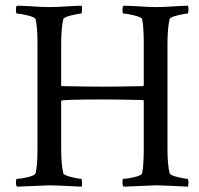

<svg xmlns="http://www.w3.org/2000/svg" viewBox="-20 -666 712 688"><path d="M495.1 -131.8V-303.7Q495.1 -303.7 493.2 -307.6Q403.3 -309.6 349.6 -309.6Q199.2 -309.6 199.2 -304.7V-135.7Q199.2 -75.2 207 -44.9Q209 -38.1 234.9 -31.7Q260.7 -25.4 270.5 -25.4Q273.4 -25.4 273.9 -13.7Q274.4 -2 272.5 2.9Q174.8 -2 158.2 -2Q153.3 -2 41 2.9Q37.1 -1 37.1 -11.7Q37.1 -25.4 41 -25.4Q54.7 -25.4 79.6 -31.2Q104.5 -37.1 107.4 -44.9Q114.3 -71.3 114.3 -131.8V-510.7Q114.3 -570.3 107.4 -597.7Q104.5 -604.5 79.1 -610.8Q53.7 -617.2 41 -617.2Q37.1 -617.2 37.1 -630.9Q37.1 -643.6 41 -645.5Q60.5 -645.5 97.7 -643.1Q134.8 -640.6 158.2 -640.6Q182.6 -640.6 219.7 -643.1Q256.8 -645.5 272.5 -645.5Q274.4 -641.6 273.9 -629.4Q273.4 -617.2 270.5 -617.2Q260.7 -617.2 234.9 -610.8Q209 -604.5 207 -597.7Q199.2 -566.4 199.2 -506.8V-360.4L200.2 -357.4Q295.9 -355.5 349.6 -355.5Q405.3 -355.5 493.2 -357.4Q495.1 -359.4 495.1 -361.3V-510.7Q495.1 -569.3 489.3 -597.7Q486.3 -604.5 460.9 -610.8Q435.5 -617.2 422.9 -617.2Q418.9 -617.2 418.9 -629.9Q418.9 -642.6 422.9 -645.5Q442.4 -645.5 479.5 -643.1Q516.6 -640.6 541 -640.6Q565.4 -640.6 601.6 -643.1Q637.7 -645.5 653.3 -645.5Q655.3 -641.6 655.3 -631.8Q655.3 -617.2 651.4 -617.2Q641.6 -617.2 615.7 -610.8Q589.8 -604.5 587.9 -597.7Q580.1 -566.4 580.1 -506.8V-135.7Q580.1 -75.2 587.9 -44.9Q589.8 -38.1 615.7 -31.7Q641.6 -25.4 651.4 -25.4Q655.3 -25.4 655.3 -10.7Q655.3 -2.9 653.3 2.9Q555.7 -2 541 -2Q535.2 -2 422.9 2.9Q418.9 -1 418.9 -13.2Q418.9 -25.4 422.9 -25.4Q436.5 -25.4 461.4 -31.2Q486.3 -37.1 489.3 -44.9Q495.1 -72.3 495.1 -131.8Z"/></svg>

Font: Crimson Text
Style: Roman
Weight: 400
Version: Version 0.13